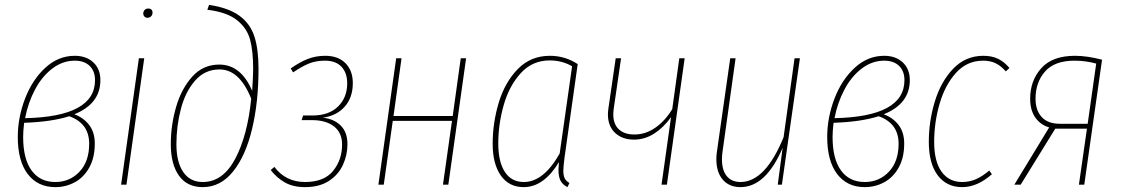

<svg xmlns="http://www.w3.org/2000/svg" viewBox="-20 -758 4602 788"><path d="M392 -429Q392 -332 285 -289Q323 -275 346 -245Q369 -215 369 -169Q369 -111 346.5 -70.5Q324 -30 287 -10Q250 10 207 10Q135 10 94 -43.5Q53 -97 53 -196Q53 -275 82.5 -352.5Q112 -430 165.5 -479.5Q219 -529 287 -529Q334 -529 363 -502Q392 -475 392 -429ZM83 -273Q370 -279 370 -429Q370 -466 348 -487.5Q326 -509 287 -509Q237 -509 194.5 -476.5Q152 -444 123.5 -390Q95 -336 83 -273ZM79 -254Q75 -220 75 -196Q75 -106 109.5 -58.5Q144 -11 207 -11Q266 -11 306 -53Q346 -95 346 -168Q346 -252 264 -281Q193 -258 79 -254Z M572 -519 499 0H477L550 -519ZM568 -702Q568 -711 573.5 -717Q579 -723 589 -723Q597 -723 601.5 -718.5Q606 -714 606 -706Q606 -697 600 -691Q594 -685 585 -685Q578 -685 573 -690Q568 -695 568 -702Z M681 -166Q681 -245 703 -320Q725 -395 769.5 -444Q814 -493 880 -493Q969 -493 1015 -385Q1019 -449 1019 -475Q1019 -548 1006.5 -595Q994 -642 953 -675Q912 -708 831 -718L838 -738Q918 -726 962.5 -693.5Q1007 -661 1024 -608.5Q1041 -556 1041 -476Q1041 -339 1014.5 -228.5Q988 -118 936.5 -54Q885 10 812 10Q748 10 714.5 -37Q681 -84 681 -166ZM1011 -353Q963 -473 881 -473Q821 -473 781 -427.5Q741 -382 722.5 -311.5Q704 -241 704 -166Q704 -93 732 -52Q760 -11 812 -11Q895 -11 945.5 -106.5Q996 -202 1011 -353Z M1428 -417Q1428 -358 1395 -320.5Q1362 -283 1305 -275Q1351 -270 1378.5 -242.5Q1406 -215 1406 -166Q1406 -122 1387.5 -81.5Q1369 -41 1330 -15.5Q1291 10 1232 10Q1183 10 1149.5 -9Q1116 -28 1091 -60L1106 -73Q1153 -11 1232 -11Q1310 -11 1347 -56.5Q1384 -102 1384 -165Q1384 -213 1351 -239Q1318 -265 1260 -265H1218L1224 -284H1262Q1330 -284 1367.5 -321Q1405 -358 1405 -416Q1405 -459 1381.5 -484Q1358 -509 1314 -509Q1277 -509 1248.5 -497.5Q1220 -486 1183 -461L1173 -477Q1210 -503 1243 -516Q1276 -529 1315 -529Q1368 -529 1398 -498.5Q1428 -468 1428 -417Z M1798 0 1835 -262H1592L1555 0H1533L1606 -519H1628L1595 -282H1838L1871 -519H1893L1820 0Z M2351 -495 2297 -112Q2292 -74 2292 -57Q2292 -38 2297.5 -26.5Q2303 -15 2317 -7L2309 10Q2289 0 2280.5 -16.5Q2272 -33 2272 -61Q2272 -69 2274 -93Q2245 -44 2208.5 -17Q2172 10 2129 10Q2069 10 2035.5 -37.5Q2002 -85 2002 -168Q2002 -254 2027 -337Q2052 -420 2105 -474.5Q2158 -529 2237 -529Q2299 -529 2351 -495ZM2025 -169Q2025 -94 2052 -52.5Q2079 -11 2130 -11Q2211 -11 2277 -128L2328 -486Q2287 -510 2236 -510Q2165 -510 2117.5 -458Q2070 -406 2047.5 -327.5Q2025 -249 2025 -169Z M2717 0H2695L2734 -277Q2703 -234 2664.5 -209.5Q2626 -185 2582 -185Q2534 -185 2504.5 -212.5Q2475 -240 2475 -289Q2475 -297 2477 -313L2507 -519H2529L2499 -313Q2497 -297 2497 -289Q2497 -249 2519.5 -227.5Q2542 -206 2584 -206Q2629 -206 2669 -233.5Q2709 -261 2739 -310L2768 -519H2790Z M2920 -105Q2920 -122 2923 -140L2977 -519H2999L2946 -140Q2943 -121 2943 -104Q2943 -59 2963 -35Q2983 -11 3019 -11Q3121 -11 3196 -195L3241 -519H3263L3189 0H3172L3192 -151Q3123 10 3019 10Q2973 10 2946.5 -20.5Q2920 -51 2920 -105Z M3714 -429Q3714 -332 3607 -289Q3645 -275 3668 -245Q3691 -215 3691 -169Q3691 -111 3668.5 -70.5Q3646 -30 3609 -10Q3572 10 3529 10Q3457 10 3416 -43.5Q3375 -97 3375 -196Q3375 -275 3404.5 -352.5Q3434 -430 3487.5 -479.5Q3541 -529 3609 -529Q3656 -529 3685 -502Q3714 -475 3714 -429ZM3405 -273Q3692 -279 3692 -429Q3692 -466 3670 -487.5Q3648 -509 3609 -509Q3559 -509 3516.5 -476.5Q3474 -444 3445.5 -390Q3417 -336 3405 -273ZM3401 -254Q3397 -220 3397 -196Q3397 -106 3431.5 -58.5Q3466 -11 3529 -11Q3588 -11 3628 -53Q3668 -95 3668 -168Q3668 -252 3586 -281Q3515 -258 3401 -254Z M4123 -479 4108 -465Q4089 -487 4067 -498Q4045 -509 4015 -509Q3949 -509 3904 -459.5Q3859 -410 3836.5 -333Q3814 -256 3814 -176Q3814 -95 3844.5 -53Q3875 -11 3929 -11Q3960 -11 3986.5 -23Q4013 -35 4040 -58L4051 -43Q3991 10 3929 10Q3865 10 3828.5 -38.5Q3792 -87 3792 -176Q3792 -261 3817 -342.5Q3842 -424 3892.5 -476.5Q3943 -529 4016 -529Q4050 -529 4075.5 -517Q4101 -505 4123 -479Z M4503 -513 4430 0H4408L4441 -230H4311L4169 0H4143L4286 -235Q4251 -245 4229.5 -275Q4208 -305 4208 -353Q4208 -427 4253.5 -478Q4299 -529 4392 -529Q4441 -529 4503 -513ZM4230 -353Q4230 -305 4255.5 -277.5Q4281 -250 4330 -250H4444L4479 -497Q4436 -509 4390 -509Q4308 -509 4269 -464.5Q4230 -420 4230 -353Z"/></svg>

Font: Fira Sans Extra Condensed Thin
Style: Italic
Weight: 250
Width: 3
Italic angle: -8°
Designer: Carrois Corporate & Edenspiekermann AG
Foundry: Carrois Corporate GbR & Edenspiekermann AG
Version: Version 4.203